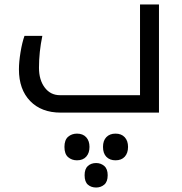

<svg xmlns="http://www.w3.org/2000/svg" viewBox="-20 -505 818 861"><path d="M252 0Q165.5 0 115.2 -52Q64.9 -104 64.9 -193.8Q64.9 -227.1 72 -270.5Q79.1 -314 89.8 -344.2H169.9Q154.8 -272 154.8 -201.2Q154.8 -146.5 180.7 -112.3Q206.5 -78.1 249 -78.1H607.9V-484.9H692.9V0ZM498 213.9Q472.2 213.9 457 198.2Q441.9 182.6 441.9 153.8Q441.9 125.5 457 109.9Q472.2 94.2 498 94.2Q524.4 94.2 539.3 110.4Q554.2 126.5 554.2 153.8Q554.2 181.2 539.6 197.5Q524.9 213.9 498 213.9ZM325.2 213.9Q301.8 213.9 285.4 199.7Q269 185.5 269 153.8Q269 122.6 285.4 108.4Q301.8 94.2 325.2 94.2Q351.6 94.2 366.5 110.4Q381.3 126.5 381.3 153.8Q381.3 181.2 366.7 197.5Q352.1 213.9 325.2 213.9ZM411.1 335.9Q388.7 335.9 374 323Q359.4 310.1 359.4 280.8Q359.4 252.4 374 239.3Q388.7 226.1 411.1 226.1Q432.1 226.1 447.5 239.3Q462.9 252.4 462.9 280.8Q462.9 310.1 447.5 323Q432.1 335.9 411.1 335.9Z"/></svg>

Font: DroidArabicKufi
Style: Regular
Weight: 400
Designer: Pascal Zoghbi
Foundry: Ascender Corporation
Version: Version 1.00; ttfautohint (v1.4.1)